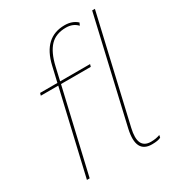

<svg xmlns="http://www.w3.org/2000/svg" viewBox="-177 -849 899 972"><g transform="rotate(-30 273.0 -363.0)"><path d="M359 -500 355 -486H181L68 0H52L165 -486H63L67 -500H168L189 -590Q223 -735 345 -735Q390 -735 418 -709L411 -694Q386 -721 345 -721Q286 -721 252.5 -686Q219 -651 202 -578L184 -500ZM378 -116Q352 -5 430 -5Q460 -5 483 -14L480 0Q464 9 428 9Q334 9 363 -120L504 -730H520Z"/></g></svg>

Font: Elaine Sans Thin
Style: Italic
Weight: 250
Italic angle: -13°
Designer: Wei Huang
Foundry: Wei Huang
Version: Version 2.001;December 24, 2019;FontCreator 12.0.0.2547 64-b